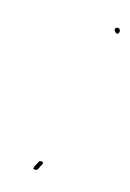

<svg xmlns="http://www.w3.org/2000/svg" viewBox="-71 -474 316 465"><g transform="rotate(15 87.0 -242.0)"><path d="M58 -51C59 -50 66 -49 69 -53L75 -65C76 -68 78 -69 77 -71C77 -75 67 -74 67 -72L59 -57ZM161 -428C161 -427 165 -420 168 -420C173 -420 173 -421 174 -426C175 -430 171 -434 169 -434C164 -434 162 -433 161 -428Z"/></g></svg>

Font: Stray Cat
Style: HlObl
Weight: 100
Version: Version 1.0